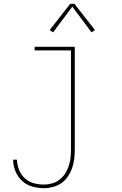

<svg xmlns="http://www.w3.org/2000/svg" viewBox="-20 -766 640 1009"><path d="M210 223Q179 223 148.5 214Q118 205 95.5 184Q73 163 61 133.5Q49 104 49 73H69Q70 100 80 126Q90 152 110 170.5Q130 189 156.5 196.5Q183 204 210 204Q232 204 253.5 198Q275 192 292.5 178.5Q310 165 322 146.5Q334 128 341 107Q348 86 350.5 64Q353 42 353 20V-501H162V-520H373V20Q373 45 370 69.5Q367 94 359 117Q351 140 337 161Q323 182 303 196Q283 210 258.5 216.5Q234 223 210 223ZM259 -596 241 -608 349 -746H371L479 -608L461 -596L360 -731Z"/></svg>

Font: Zed Sans Thin Extended
Style: Regular
Weight: 100
Width: 7
Designer: Belleve Invis
Foundry: Belleve Invis
Version: Version 1.0.0; ttfautohint (v1.8.4)